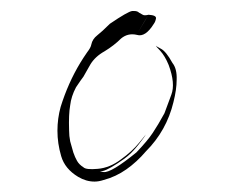

<svg xmlns="http://www.w3.org/2000/svg" viewBox="-20 -784 446 354"><path d="M253.9 -756.8Q268.6 -755.9 267.6 -750Q266.6 -744.1 263.7 -740.2Q248 -714.8 232.4 -719.7Q215.8 -723.6 203.1 -712.9Q190.4 -700.2 172.9 -689.5Q155.3 -679.7 146.5 -665Q136.7 -647.5 133.8 -642.6Q129.9 -637.7 120.1 -623Q111.3 -606.4 109.4 -589.8Q106.4 -573.2 107.4 -543.9Q107.4 -533.2 109.4 -523.4Q112.3 -513.7 115.2 -502.9Q118.2 -494.1 122.1 -487.3Q126 -480.5 133.8 -475.6Q138.7 -470.7 160.2 -472.7Q182.6 -474.6 203.1 -490.2Q223.6 -504.9 236.3 -520.5Q249 -536.1 249 -536.1Q249 -535.2 236.3 -518.6Q222.7 -501 209 -491.2Q181.6 -471.7 169.9 -468.8Q159.2 -466.8 159.2 -465.8Q157.2 -468.8 170.9 -466.8Q184.6 -464.8 231.4 -502.9Q252 -524.4 261.7 -539.1Q271.5 -553.7 283.2 -575.2Q288.1 -588.9 295.9 -609.4Q303.7 -629.9 291 -664.1Q284.2 -680.7 275.4 -690.4Q266.6 -699.2 267.6 -700.2Q266.6 -699.2 276.4 -694.3Q286.1 -689.5 297.9 -668Q306.6 -657.2 305.7 -636.7Q305.7 -619.1 299.8 -595.7Q287.1 -543 249 -504.9Q232.4 -485.4 212.9 -471.7Q193.4 -458 170.9 -452.1Q162.1 -449.2 154.3 -449.2Q138.7 -449.2 124 -458Q99.6 -472.7 92.8 -496.1Q85.9 -519.5 85.9 -543Q85.9 -565.4 91.8 -586.9Q105.5 -630.9 127.9 -668Q133.8 -677.7 140.6 -687.5Q147.5 -696.3 148.4 -702.1Q150.4 -711.9 159.2 -718.8Q168 -725.6 182.6 -740.2Q215.8 -762.7 223.6 -763.7Q225.6 -763.7 227.5 -763.7Q233.4 -763.7 236.3 -760.7Q239.3 -758.8 243.2 -756.8Q246.1 -754.9 253.9 -756.8Q253.9 -756.8 246.1 -744.1Q238.3 -731.4 233.4 -722.7Q233.4 -722.7 253.9 -756.8Z"/></svg>

Font: Margalida Font
Style: Regular
Weight: 400
Designer: Mateu Riera. mateurierasureda@hotmail.com
Version: Version 1.0